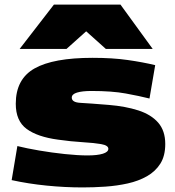

<svg xmlns="http://www.w3.org/2000/svg" viewBox="-20 -810 766 840"><path d="M31 -22 56 -171Q96 -161 151.5 -151.5Q207 -142 264 -136Q321 -130 363 -130Q406 -130 430 -137.5Q454 -145 454 -159Q454 -174 422.5 -179.5Q391 -185 340.5 -188Q290 -191 234 -199Q144 -211 96.5 -246Q49 -281 49 -356Q49 -464 131 -510.5Q213 -557 385 -557Q472 -557 538.5 -547.5Q605 -538 659 -525L634 -379Q590 -390 530 -401Q470 -412 380 -412Q340 -412 317 -405Q294 -398 294 -383Q294 -362 332 -360Q370 -358 456 -351Q529 -345 585 -327Q641 -309 672 -273.5Q703 -238 703 -180Q703 -128 681.5 -94Q660 -60 623 -39Q586 -18 539 -7.5Q492 3 441 6.5Q390 10 342 10Q264 10 184 2Q104 -6 31 -22ZM66 -596 216 -790H507L648 -596H443L357 -673L271 -596Z"/></svg>

Font: Georama Extra Expanded ExtraBold
Style: Regular
Weight: 800
Width: 8
Designer: Jean-Baptiste Levee
Foundry: Production Type
Version: Version 1.000